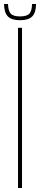

<svg xmlns="http://www.w3.org/2000/svg" viewBox="-30 -939 200 959"><path d="M60 0V-800H80V0ZM70 -838Q28 -838 9.5 -856.8Q-9 -875.5 -10 -919H10Q11 -884.5 23.8 -870.8Q36.5 -857 70 -857Q104 -857 116.8 -870.8Q129.5 -884.5 130 -919H150Q149.5 -875.5 130.8 -856.8Q112 -838 70 -838Z"/></svg>

Font: Big Shoulders Stencil Thin
Style: Regular
Weight: 100
Designer: Patric King
Foundry: XO Type Co
Version: Version 2.001